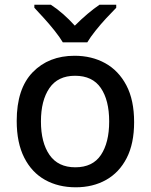

<svg xmlns="http://www.w3.org/2000/svg" viewBox="-20 -786 640 816"><path d="M302 10Q228 10 171.5 -21.5Q115 -53 83 -116Q51 -179 51 -272Q51 -409 119 -479Q187 -549 297 -549Q370 -549 427 -517.5Q484 -486 517 -423.5Q550 -361 550 -267Q550 -176 518.5 -114.5Q487 -53 431 -21.5Q375 10 302 10ZM300 -75Q374 -75 409 -127.5Q444 -180 444 -270Q444 -360 408.5 -412Q373 -464 299 -464Q226 -464 190 -411.5Q154 -359 154 -270Q154 -180 190.5 -127.5Q227 -75 300 -75ZM247 -606Q234 -628 212.5 -655Q191 -682 167.5 -708Q144 -734 126 -753V-766H196Q248 -732 298 -677Q325 -704 351.5 -726.5Q378 -749 403 -766H474V-753Q455 -734 431 -708Q407 -682 385.5 -655Q364 -628 351 -606Z"/></svg>

Font: Noto Sans Mono Medium
Style: Regular
Weight: 500
Designer: Monotype Design Team
Foundry: Monotype Imaging Inc.
Version: Version 2.014